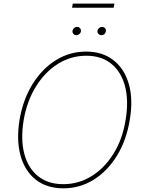

<svg xmlns="http://www.w3.org/2000/svg" viewBox="-20 -1019 787 1049"><path d="M688.9 -363.6Q670.8 -252.5 619 -168.3Q567.1 -84.2 491.7 -37.1Q416.2 9.9 326.7 9.9Q235.4 9.9 175.6 -37.3Q115.8 -84.5 92.3 -168.7Q68.9 -252.8 86.6 -363.6Q105.5 -474.8 157.5 -558.9Q209.5 -643.1 285.2 -690.2Q360.8 -737.2 450.3 -737.2Q539.4 -737.2 599.6 -690.3Q659.8 -643.5 683.9 -559.5Q708.1 -475.5 688.9 -363.6ZM666.2 -363.6Q683.9 -469.5 663 -548.3Q642 -627.1 587.9 -670.8Q533.7 -714.5 451.7 -714.5Q368.3 -714.5 297.2 -670.5Q226.2 -626.4 177 -547.4Q127.8 -468.4 109.4 -363.6Q92 -258.2 112.6 -179.3Q133.2 -100.5 187.7 -56.6Q242.2 -12.8 325.3 -12.8Q409.8 -12.8 481 -57.2Q552.2 -101.6 601 -180.6Q649.9 -259.6 666.2 -363.6ZM534.1 -826.7Q523.4 -826.7 517 -834.7Q510.7 -842.7 512.8 -852.3Q514.6 -859.7 521.5 -865.9Q528.4 -872.2 536.9 -872.2Q547.6 -872.2 554.3 -864.5Q561.1 -856.9 558.2 -846.6Q553.3 -826.7 534.1 -826.7ZM397.7 -826.7Q387.1 -826.7 380.7 -834.2Q374.3 -841.6 376.4 -852.3Q378.2 -860.1 385.1 -866.1Q392 -872.2 400.6 -872.2Q411.2 -872.2 417.4 -864.7Q423.7 -857.2 421.9 -846.6Q420.8 -839.1 413.5 -832.9Q406.3 -826.7 397.7 -826.7ZM605.1 -999.3 600.9 -976.6H373.6L377.8 -999.3Z"/></svg>

Font: Inter Thin  BETA
Style: Italic
Weight: 100
Italic angle: -9.39999°
Designer: Rasmus Andersson
Foundry: rsms
Version: Version 3.011;git-f93a4a705